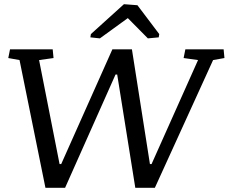

<svg xmlns="http://www.w3.org/2000/svg" viewBox="-20 -896 1091 916"><path d="M27.8 -660.6H231.4L235.4 -619.1L166.5 -609.4L264.2 -113.3H272L516.1 -660.6H609.4L695.3 -113.3H703.1L924.8 -609.4L856 -619.1L864.3 -660.6H1046.9L1050.8 -619.1L996.6 -609.4L718.8 0H625.5L539.1 -540.5H531.2L290.5 0H196.8L73.2 -609.4L19.5 -619.1ZM737.3 -717.8 685.5 -712.9 589.8 -809.6 456.5 -712.9 411.1 -717.8 413.6 -733.4 571.3 -876 635.7 -871.1 739.7 -733.4Z"/></svg>

Font: Noticia Text
Style: Italic
Weight: 400
Italic angle: -8°
Designer: JM Sole
Foundry: JM Sole
Version: Version 1.003